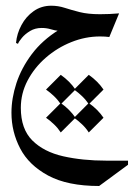

<svg xmlns="http://www.w3.org/2000/svg" viewBox="-20 -300 461 662"><path d="M321.8 341.3Q212.9 341.3 146.2 305.4Q79.6 269.5 49.6 211.9Q19.5 154.3 19.5 88.9Q19.5 39.1 36.6 -13.2Q53.7 -65.4 89.6 -113.3Q125.5 -161.1 182.6 -196.8L183.6 -193.4Q168.9 -194.8 154.8 -199.2Q140.6 -203.6 123.5 -203.6Q101.1 -203.6 83.7 -193.1Q66.4 -182.6 55.7 -169.7Q44.9 -156.7 42 -148.9L35.2 -151.9Q38.1 -184.1 54 -213.6Q69.8 -243.2 96.2 -261.7Q122.6 -280.3 156.7 -280.3Q180.7 -280.3 203.4 -272.9Q226.1 -265.6 254.6 -258.3Q283.2 -251 324.7 -251Q357.9 -251 390.6 -253.9L356.9 -172.4Q342.8 -174.3 324.7 -174.3Q274.4 -174.3 225.8 -154.8Q177.2 -135.3 137.9 -101.1Q98.6 -66.9 75.2 -22.5Q51.8 22 51.8 71.8Q51.8 144.5 91.3 184.1Q130.9 223.6 197.8 238.8Q264.6 253.9 346.7 253.9H421.4V268.1ZM189.5 -42Q220.7 -20 240.2 8.8L189.5 59.6Q179.7 44.4 166.7 32Q153.8 19.5 138.7 8.8ZM286.1 -42Q317.4 -20 336.9 8.8L286.1 59.6Q276.4 44.4 263.4 32Q250.5 19.5 235.4 8.8ZM189.5 55.2Q220.7 77.1 240.2 106L189.5 156.7Q179.7 141.6 166.7 129.2Q153.8 116.7 138.7 106ZM286.1 55.2Q317.4 77.1 336.9 106L286.1 156.7Q276.4 141.6 263.4 129.2Q250.5 116.7 235.4 106Z"/></svg>

Font: Lateef
Style: Regular
Weight: 400
Designer: SIL International
Foundry: SIL International
Version: Version 4.200